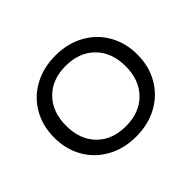

<svg xmlns="http://www.w3.org/2000/svg" viewBox="-119 -684 868 868"><g transform="rotate(-45 314.5 -250.0)"><path d="M48 -250Q48 -325 82 -384Q116 -443 176.5 -476Q237 -509 314 -509Q391 -509 451.5 -476Q512 -443 546 -384Q580 -325 580 -250Q580 -175 546 -116Q512 -57 451.5 -24Q391 9 314 9Q237 9 176.5 -24Q116 -57 82 -116Q48 -175 48 -250ZM505 -250Q505 -338 453 -390.5Q401 -443 314 -443Q227 -443 175.5 -390.5Q124 -338 124 -250Q124 -162 175.5 -109.5Q227 -57 314 -57Q401 -57 453 -109.5Q505 -162 505 -250Z"/></g></svg>

Font: K2D Light
Style: Regular
Weight: 300
Designer: Katatrad Aksorn Co.,Ltd.
Foundry: Cadson Demak Co.,Ltd.
Version: Version 1.000; ttfautohint (v1.6)